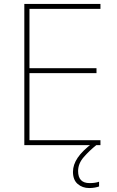

<svg xmlns="http://www.w3.org/2000/svg" viewBox="-20 -734 590 971"><path d="M488 0H103V-714H488V-689H129V-389H468V-364H129V-25H488ZM375 131Q375 192 433 192Q462 192 481 185V209Q473 212 460 214.5Q447 217 431 217Q397 217 373 196.5Q349 176 349 135Q349 99 373 63.5Q397 28 449 -11L467 0Q433 27 404 60Q375 93 375 131Z"/></svg>

Font: Noto Sans Tamil Thin
Style: Regular
Weight: 100
Designer: Jelle Bosma - Monotype Design Team
Foundry: Monotype Imaging Inc.
Version: Version 2.004; ttfautohint (v1.8.4.7-5d5b)